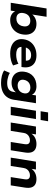

<svg xmlns="http://www.w3.org/2000/svg" viewBox="1386 -2162 966 3779"><g transform="rotate(90 1869.5 -272.0)"><path d="M375 11Q313 11 266 -16.5Q219 -44 199 -94H203L188 0H34L146 -705H310L263 -409H254Q275 -440 305.5 -462Q336 -484 373 -495Q410 -506 449 -506Q525 -506 575 -473Q625 -440 647 -381Q669 -322 659 -246Q649 -167 611 -109.5Q573 -52 513 -20.5Q453 11 375 11ZM346 -111Q389 -111 421 -128.5Q453 -146 473 -178.5Q493 -211 498 -255Q506 -315 477 -350Q448 -385 387 -385Q345 -385 312.5 -367.5Q280 -350 260.5 -317.5Q241 -285 235 -241Q227 -181 256 -146Q285 -111 346 -111Z M1037 11Q935 11 868 -21.5Q801 -54 771 -113.5Q741 -173 752 -251Q762 -329 804 -386Q846 -443 914 -474.5Q982 -506 1069 -506Q1152 -506 1208 -474.5Q1264 -443 1288.5 -384.5Q1313 -326 1303 -245L1298 -211H877L890 -297H1192L1172 -280Q1178 -319 1167.5 -346Q1157 -373 1131.5 -387Q1106 -401 1065 -401Q1021 -401 988 -384.5Q955 -368 935 -338.5Q915 -309 908 -269L905 -251Q897 -205 910 -172.5Q923 -140 959 -123.5Q995 -107 1055 -107Q1105 -107 1152 -118.5Q1199 -130 1234 -151L1268 -46Q1224 -19 1162.5 -4Q1101 11 1037 11Z M1612 191Q1537 191 1472 175Q1407 159 1366 129L1415 17Q1440 34 1472.5 45.5Q1505 57 1541.5 63.5Q1578 70 1614 70Q1692 70 1734.5 41Q1777 12 1787 -48L1798 -115H1804Q1786 -84 1756 -61.5Q1726 -39 1688.5 -27.5Q1651 -16 1610 -16Q1532 -16 1479.5 -47Q1427 -78 1404 -134.5Q1381 -191 1391 -265Q1398 -321 1421.5 -366Q1445 -411 1482.5 -442.5Q1520 -474 1569 -490Q1618 -506 1676 -506Q1741 -506 1787 -479Q1833 -452 1849 -405L1843 -406L1857 -496H2011L1943 -61Q1930 21 1888 77Q1846 133 1777 162Q1708 191 1612 191ZM1663 -136Q1706 -136 1738.5 -152.5Q1771 -169 1791.5 -199Q1812 -229 1817 -268Q1825 -322 1794 -354Q1763 -386 1702 -386Q1660 -386 1627.5 -369.5Q1595 -353 1575.5 -323.5Q1556 -294 1550 -256Q1542 -201 1572.5 -168.5Q1603 -136 1663 -136Z M2169 -588 2192 -735H2366L2342 -588ZM2080 0 2159 -496H2323L2244 0Z M2391 0 2470 -496H2625L2610 -398H2604Q2640 -453 2693.5 -479.5Q2747 -506 2813 -506Q2877 -506 2918.5 -482Q2960 -458 2976.5 -408Q2993 -358 2981 -280L2937 0H2774L2817 -274Q2823 -311 2816 -333.5Q2809 -356 2790 -367Q2771 -378 2740 -378Q2703 -378 2671.5 -362Q2640 -346 2620.5 -319Q2601 -292 2596 -257L2555 0Z M3082 0 3161 -496H3316L3301 -398H3295Q3331 -453 3384.5 -479.5Q3438 -506 3504 -506Q3568 -506 3609.5 -482Q3651 -458 3667.5 -408Q3684 -358 3672 -280L3628 0H3465L3508 -274Q3514 -311 3507 -333.5Q3500 -356 3481 -367Q3462 -378 3431 -378Q3394 -378 3362.5 -362Q3331 -346 3311.5 -319Q3292 -292 3287 -257L3246 0Z"/></g></svg>

Font: Nunito Sans 10pt SemiExpanded ExtraBold
Style: Italic
Weight: 800
Width: 6
Italic angle: -9°
Designer: Vernon Adams
Foundry: Vernon Adams
Version: Version 3.101;gftools[0.9.27]